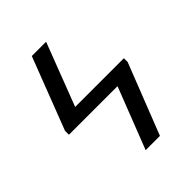

<svg xmlns="http://www.w3.org/2000/svg" viewBox="-203 -819 928 928"><g transform="rotate(-45 260.5 -355.5)"><path d="M342.8 0H245.1L367.7 -314.9H35.6V-341.8L177.7 -710.9H275.4L151.9 -388.7H484.9V-362.8Z"/></g></svg>

Font: Roboto
Style: Regular
Weight: 400
Designer: Google
Version: Version 2.134; 2016; ttfautohint (v1.6)